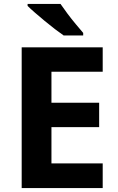

<svg xmlns="http://www.w3.org/2000/svg" viewBox="-20 -954 600 974"><path d="M501 0H90V-714H501V-590H241V-433H483V-309H241V-125H501ZM287 -934Q302 -912 322.5 -884.5Q343 -857 364.5 -831.5Q386 -806 402 -787V-774H303Q284 -787 258.5 -806.5Q233 -826 206.5 -848Q180 -870 157 -890Q134 -910 120 -924V-934Z"/></svg>

Font: Noto Sans Devanagari UI
Style: Bold
Weight: 700
Designer: Jelle Bosma - Monotype Design Team
Foundry: Monotype Imaging Inc.
Version: Version 2.004; ttfautohint (v1.8.4.7-5d5b)